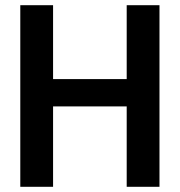

<svg xmlns="http://www.w3.org/2000/svg" viewBox="-20 -718 690 738"><path d="M467 0V-698H593V0ZM58 0V-698H184V0ZM168 -309V-414H482V-309Z"/></svg>

Font: Azeret Mono Medium
Style: Regular
Weight: 500
Designer: Martin Vácha
Foundry: Displaay
Version: Version 1.002